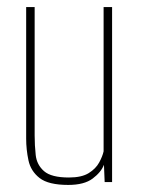

<svg xmlns="http://www.w3.org/2000/svg" viewBox="-20 -515 401 543"><path d="M173 8Q117 8 92 -11.5Q67 -31 60.5 -61.5Q54 -92 54 -123V-495H78V-132Q78 -104 81 -76.5Q84 -49 104.5 -31Q125 -13 175 -13Q211 -13 231 -25.5Q251 -38 260.5 -55.5Q270 -73 273 -87V-495H297V0H276L274 -49Q266 -28 242 -10Q218 8 173 8Z"/></svg>

Font: Alumni Sans SC Thin
Style: Regular
Weight: 100
Designer: Robert E. Leuschke
Foundry: Robert E. Leuschke
Version: Version 1.018